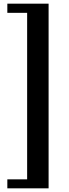

<svg xmlns="http://www.w3.org/2000/svg" viewBox="-20 -840 377 1047"><path d="M245 187H20V138H128V-770H20V-820H245Z"/></svg>

Font: Libre Caslon Text
Style: Bold
Weight: 700
Designer: Pablo Impallari, Rodrigo Fuenzalida
Foundry: Pablo Impallari, Rodrigo Fuenzalida
Version: Version 1.002